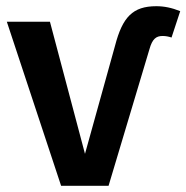

<svg xmlns="http://www.w3.org/2000/svg" viewBox="-20 -599 601 619"><path d="M462 -441C471 -473 483 -483 504 -483C515 -483 524 -481 533 -478L561 -563C534 -574 509 -579 484 -579C408 -579 375 -544 351 -452L254 -103L141 -529H2L177 0H330Z"/></svg>

Font: Fira Sans Medium
Style: Regular
Weight: 500
Designer: Carrois Corporate & Edenspiekermann AG
Foundry: Carrois Corporate GbR & Edenspiekermann AG
Version: Version 4.203